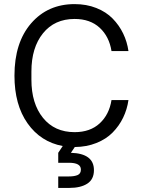

<svg xmlns="http://www.w3.org/2000/svg" viewBox="-20 -710 697 940"><path d="M50.8 -339.8Q50.8 -501.5 132.3 -595.7Q213.9 -689.9 345.2 -689.9Q403.3 -689.9 451.4 -670.9Q499.5 -651.9 531.5 -619.1Q563.5 -586.4 583 -545.9Q602.5 -505.4 608.9 -460H525.9Q514.6 -531.2 468 -574.2Q421.4 -617.2 345.2 -617.2Q247.1 -617.2 190.4 -546.9Q133.8 -476.6 133.8 -359.9V-319.8Q133.8 -203.1 190.4 -133.1Q247.1 -63 345.2 -63Q421.4 -63 468 -106Q514.6 -148.9 525.9 -220.2H608.9Q602.5 -174.8 583 -134.3Q563.5 -93.8 531.5 -61.3Q499.5 -28.8 451.7 -9.8Q403.8 9.3 346.2 9.8L327.1 38.1Q439.9 41.5 439.9 123Q439.9 168 407.5 189Q375 210 319.8 210H265.1V153.8H317.9Q344.2 153.8 360.1 147Q376 140.1 376 120.1Q376 86.9 317.9 86.9H265.1V38.1L287.1 4.9Q179.2 -15.1 115 -106Q50.8 -196.8 50.8 -339.8Z"/></svg>

Font: TASA Orbiter Text
Style: Regular
Weight: 400
Designer: Weizhong Zhang
Version: Version 1.000;Glyphs 3.1.2 (3151)